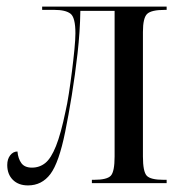

<svg xmlns="http://www.w3.org/2000/svg" viewBox="-20 -556 544 583"><path d="M65 7Q36 7 19 -10Q2 -27 2 -55Q2 -73 11 -84.5Q20 -96 33 -96Q35 -74 45 -60.5Q55 -47 77 -47Q100 -47 117.5 -61Q135 -75 150 -112.5Q165 -150 179 -218Q184 -239 189 -271.5Q194 -304 198.5 -339.5Q203 -375 206 -406Q209 -437 209 -455Q209 -503 194 -514.5Q179 -526 145 -526H108V-536H486V-526H480Q440 -526 427 -514Q414 -502 414 -459V-81Q414 -35 425.5 -22.5Q437 -10 477 -10H486V0H259V-10H265Q305 -10 316.5 -22.5Q328 -35 328 -81V-523H224Q223 -460 215.5 -394Q208 -328 198 -266.5Q188 -205 178 -156Q159 -62 133 -27.5Q107 7 65 7Z"/></svg>

Font: Noto Serif Display ExtraCondensed
Style: Regular
Weight: 400
Width: 2
Designer: Monotype Design Team
Foundry: Monotype Imaging Inc.
Version: Version 2.009